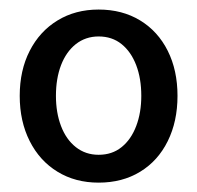

<svg xmlns="http://www.w3.org/2000/svg" viewBox="-20 -731 415 404"><path d="M101.1 -369.6C126.1 -354.3 154.9 -346.7 187.5 -346.7C220.7 -346.7 249.8 -354.3 274.9 -369.6C300 -384.9 319.3 -406.4 333 -434.1C346.7 -461.8 353.5 -493.5 353.5 -529.3C353.5 -565.1 346.7 -596.7 333 -624C319.3 -651.4 300 -672.7 274.9 -688C249.8 -703.3 220.7 -710.9 187.5 -710.9C154.9 -710.9 126.1 -703.3 101.1 -688C76 -672.7 56.5 -651.4 42.5 -624C28.5 -596.7 21.5 -565.1 21.5 -529.3C21.5 -493.5 28.5 -461.8 42.5 -434.1C56.5 -406.4 76 -384.9 101.1 -369.6ZM235.8 -421.4C222.5 -410.6 206.4 -405.3 187.5 -405.3C169.3 -405.3 153.3 -410.6 139.6 -421.4C126 -432.1 115.6 -446.9 108.4 -465.8C101.2 -484.7 97.7 -505.9 97.7 -529.3C97.7 -553.4 101.2 -574.9 108.4 -593.8C115.6 -612.6 126 -627.4 139.6 -638.2C153.3 -648.9 169.3 -654.3 187.5 -654.3C206.4 -654.3 222.5 -648.9 235.8 -638.2C249.2 -627.4 259.4 -612.6 266.6 -593.8C273.8 -574.9 277.3 -553.4 277.3 -529.3C277.3 -505.9 273.8 -484.7 266.6 -465.8C259.4 -446.9 249.2 -432.1 235.8 -421.4Z"/></svg>

Font: Pretendard Variable
Style: Regular
Weight: 400
Designer: Base glyphs from Inter by Rasmus Andersson; Hangeul glyphs from Noto Sans CJK(Source Han Sans) by Jang Soo-young and Kan
Foundry: Kil Hyung-jin
Version: Version 1.309;Glyphs 3.2 (3225)